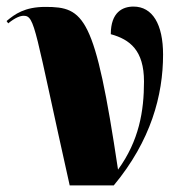

<svg xmlns="http://www.w3.org/2000/svg" viewBox="-26 -564 545 584"><path d="M186 0H320C433 -136 470 -274 470 -398C470 -490 438 -544 380 -544C347 -544 311 -527 311 -460C369 -444 412 -411 412 -316C412 -226 397 -136 333 -48C263 -516 230 -543 112 -543C49 -543 19 -521 -6 -500L-1 -493C21 -511 36 -516 46 -516C81 -516 79 -478 186 0Z"/></svg>

Font: Noto Serif Display ExtraCondensed Black
Style: Regular
Weight: 900
Width: 2
Designer: Monotype Design Team
Foundry: Monotype Imaging Inc.
Version: Version 2.009